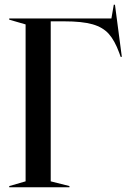

<svg xmlns="http://www.w3.org/2000/svg" viewBox="-20 -790 549 810"><path d="M19 -5 88 -25V-687L19 -707V-712H450L460 -770H465L494 -550H489L483 -567Q464 -619 439 -647Q414 -675 370.5 -687.5Q327 -700 250 -700H194V-25L273 -5V0H19Z"/></svg>

Font: Nyght Serif
Style: Regular
Weight: 400
Designer: Maksym Kobuzan
Version: Version 0.410